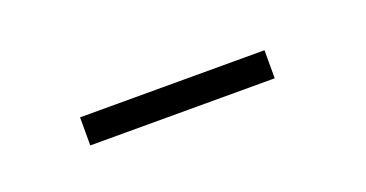

<svg xmlns="http://www.w3.org/2000/svg" viewBox="-21 -280 343 180"><g transform="rotate(-20 150.0 -190.0)"><path d="M237 -176V-204H53V-176Z"/></g></svg>

Font: Josefin Slab Thin Light
Style: Regular
Weight: 300
Version: Version 2.000